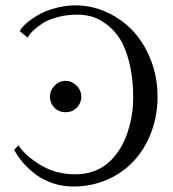

<svg xmlns="http://www.w3.org/2000/svg" viewBox="-20 -678 639 708"><path d="M222.2 -264.2Q196.8 -264.2 180.4 -281.2Q164.1 -298.3 164.1 -320.8Q164.1 -344.2 181.2 -362.1Q198.2 -379.9 222.2 -379.9Q244.6 -379.9 262.2 -362.5Q279.8 -345.2 279.8 -320.8Q279.8 -297.9 263.2 -281Q246.6 -264.2 222.2 -264.2ZM82 -539.1 53.2 -563Q57.1 -573.7 74 -589.1Q90.8 -604.5 116.7 -620.4Q142.6 -636.2 180.9 -647.2Q219.2 -658.2 258.8 -658.2Q318.4 -658.2 373.5 -633.1Q428.7 -607.9 470 -564.2Q511.2 -520.5 536.1 -457Q561 -393.6 561 -321.8Q561 -252.4 538.1 -191.2Q515.1 -129.9 474.6 -85.7Q434.1 -41.5 376 -15.9Q317.9 9.8 251 9.8Q210.9 9.8 175 -2.2Q139.2 -14.2 112.3 -34.4Q85.4 -54.7 65.9 -77.1Q46.4 -99.6 32.2 -125L47.9 -142.1Q72.8 -104 129.4 -69.6Q186 -35.2 257.8 -35.2Q291.5 -35.2 320.8 -44.9Q350.1 -54.7 371.6 -71.5Q393.1 -88.4 410.2 -111.3Q427.2 -134.3 438.5 -159.4Q449.7 -184.6 457.3 -212.6Q464.8 -240.7 468 -266.4Q471.2 -292 471.2 -316.9Q471.2 -389.6 457 -446.3Q442.9 -502.9 421.6 -535.6Q400.4 -568.4 371.8 -589.1Q343.3 -609.9 317.9 -616.9Q292.5 -624 266.1 -624Q227.1 -624 193.6 -615.2Q160.2 -606.4 140.4 -594Q120.6 -581.5 106.7 -569.1Q92.8 -556.6 87.4 -547.9Z"/></svg>

Font: Linux Libertine Display G
Style: Regular
Weight: 400
Designer: Philipp H. Poll
Foundry: Philipp H. Poll
Version: Version 5.0.9